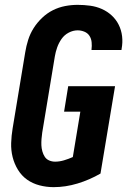

<svg xmlns="http://www.w3.org/2000/svg" viewBox="-20 -763 540 791"><path d="M201 8Q171 8 142.5 0.5Q114 -7 91.5 -23Q69 -39 54 -63.5Q39 -88 32 -116Q25 -144 26 -174Q27 -204 32 -234L84 -548Q88 -573 96 -598.5Q104 -624 118.5 -647Q133 -670 153.5 -689.5Q174 -709 198 -721Q222 -733 248 -738Q274 -743 300 -743Q326 -743 351.5 -739.5Q377 -736 399.5 -726Q422 -716 440 -699.5Q458 -683 469 -661Q480 -639 483 -613.5Q486 -588 481 -562Q481 -561 481 -560Q481 -559 480 -557H357Q357 -558 357 -558.5Q357 -559 357 -559Q359 -574 357.5 -589Q356 -604 348.5 -615.5Q341 -627 327.5 -632.5Q314 -638 300 -638Q281 -638 263 -628.5Q245 -619 233.5 -602.5Q222 -586 215.5 -567.5Q209 -549 206 -531L154 -217Q152 -204 151 -190.5Q150 -177 150.5 -164.5Q151 -152 154.5 -139.5Q158 -127 164.5 -117Q171 -107 182.5 -102Q194 -97 207 -97Q225 -97 243.5 -102.5Q262 -108 280 -116L311 -303H244L261 -408H454L394 -48Q349 -22 299.5 -7Q250 8 201 8Z"/></svg>

Font: Iosevka SS04 Extrabold Oblique
Style: Regular
Weight: 800
Italic angle: -9°
Monospace: yes
Designer: Belleve Invis
Foundry: Belleve Invis
Version: Version 19.0.0; ttfautohint (v1.8.4)